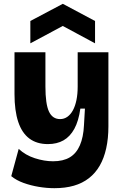

<svg xmlns="http://www.w3.org/2000/svg" viewBox="-20 -802 648 1006"><path d="M265 184Q225 184 183 177Q141 170 103.5 156.5Q66 143 39 121L78 -22Q113 11 162.5 27Q212 43 258 43Q311 43 345.5 22.5Q380 2 398.5 -40.5Q417 -83 420 -146L425 -233H401Q392 -168 369.5 -127Q347 -86 312.5 -66.5Q278 -47 231 -47Q173 -47 134 -76Q95 -105 75.5 -163.5Q56 -222 56 -309V-528H218V-349Q218 -257 236.5 -217.5Q255 -178 295 -178Q316 -178 333 -190Q350 -202 362 -224Q374 -246 380.5 -277.5Q387 -309 387 -348V-528H548V-140Q548 -77 536.5 -25Q525 27 502.5 66Q480 105 446 131.5Q412 158 367 171Q322 184 265 184ZM139 -575V-692L309 -782L478 -692V-575L309 -666Z"/></svg>

Font: Bricolage Grotesque 96pt ExtraBold ExtraBold
Style: Regular
Weight: 800
Version: Version 1.001;gftools[0.9.33.dev8+g029e19f]